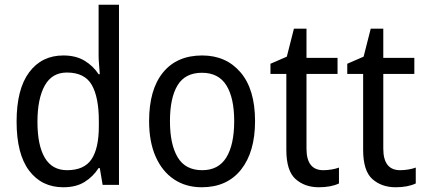

<svg xmlns="http://www.w3.org/2000/svg" viewBox="-20 -780 1793 810"><path d="M247 10Q156 10 103 -60Q50 -130 50 -267Q50 -404 103 -475Q156 -546 247 -546Q300 -546 336.5 -524Q373 -502 396 -467H401Q400 -484 398 -506.5Q396 -529 396 -545V-760H482V0H413L401 -71H396Q373 -35 337 -12.5Q301 10 247 10ZM263 -62Q335 -62 366 -108Q397 -154 397 -248V-269Q397 -370 367 -422Q337 -474 262 -474Q199 -474 168.5 -418.5Q138 -363 138 -266Q138 -167 169 -114.5Q200 -62 263 -62Z M1056 -269Q1056 -139 997 -64.5Q938 10 831 10Q764 10 714 -23.5Q664 -57 636.5 -119.5Q609 -182 609 -269Q609 -402 667.5 -474Q726 -546 833 -546Q934 -546 995 -474.5Q1056 -403 1056 -269ZM697 -269Q697 -171 729.5 -116.5Q762 -62 833 -62Q902 -62 935 -116Q968 -170 968 -269Q968 -367 935 -420Q902 -473 832 -473Q761 -473 729 -420Q697 -367 697 -269Z M1344 -62Q1361 -62 1379 -65Q1397 -68 1410 -73V-6Q1376 10 1325 10Q1266 10 1227 -24.5Q1188 -59 1188 -148V-468H1121V-511L1190 -541L1220 -659H1273V-536H1404V-468H1273V-153Q1273 -62 1344 -62Z M1668 -62Q1685 -62 1703 -65Q1721 -68 1734 -73V-6Q1700 10 1649 10Q1590 10 1551 -24.5Q1512 -59 1512 -148V-468H1445V-511L1514 -541L1544 -659H1597V-536H1728V-468H1597V-153Q1597 -62 1668 -62Z"/></svg>

Font: Noto Sans Sinhala SemiCondensed
Style: Regular
Weight: 400
Width: 4
Designer: Jelle Bosma - Monotype Design Team
Foundry: Monotype Imaging Inc.
Version: Version 2.006; ttfautohint (v1.8.4.7-5d5b)